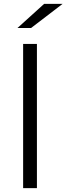

<svg xmlns="http://www.w3.org/2000/svg" viewBox="-20 -968 342 988"><path d="M99 0V-742H170V0ZM70 -824 207 -948H302L140 -824Z"/></svg>

Font: Belfius21
Style: Regular
Weight: 400
Designer: Montserrat's base design by Julieta Ulanovsky, modified by Coast SPRL for Belfius Bank NV.
Foundry: Montserrat's base design by Julieta Ulanovsky, modified by Coast SPRL for Belfius Bank NV.
Version: Version 2.000;FEAKit 1.0